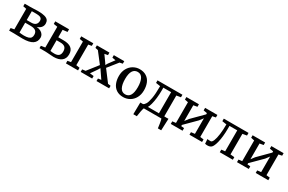

<svg xmlns="http://www.w3.org/2000/svg" viewBox="149 -1907 5144 3428"><g transform="rotate(30 2720.5 -193.0)"><path d="M120.6 -65.9V-488.8L52.2 -502.9V-555.2H163.1Q183.1 -555.2 230 -557.1Q294.4 -560.1 328.1 -560.1Q494.1 -560.1 535.6 -501.5Q554.7 -473.6 554.7 -433.1Q554.7 -386.7 525.9 -353Q497.1 -319.3 444.3 -302.7Q492.2 -298.8 528.1 -280.3Q564 -261.7 582.5 -232.9Q600.6 -204.6 600.6 -172.4Q600.6 -84.5 534.4 -40Q468.3 4.4 327.6 4.4L223.1 2Q170.4 0 152.3 0H50.8V-53.2ZM318.4 -320.3Q381.8 -320.3 411.4 -348.4Q440.9 -376.5 440.9 -427.2Q440.9 -465.8 412.8 -484.4Q384.8 -502.9 317.9 -502.9Q245.1 -502.9 228.5 -502.4V-320.3ZM462.9 -99.1Q478 -120.6 478 -157.2Q478 -212.9 444.3 -239.3Q410.6 -265.6 338.9 -265.6H228.5V-63Q237.8 -60.1 267.8 -57.4Q297.9 -54.7 320.8 -54.7Q378.4 -54.7 413.1 -65.7Q447.8 -76.7 462.9 -99.1Z M761.2 -61.5V-489.3L681.6 -502V-555.2H965.8V-500.5L870.6 -489.3V-335.4H978.5Q1191.9 -335.4 1191.9 -167.5Q1191.9 -80.1 1134.8 -34.7Q1077.6 10.7 970.2 10.7Q950.2 10.7 884.8 5.4Q867.2 3.9 838.6 2Q810.1 0 796.9 0H677.2V-48.8ZM1289.6 -64.9V-488.8L1217.3 -502V-555.2H1465.8V-502L1398.4 -489.7V-64.5L1471.7 -53.2V0H1221.7V-53.2ZM870.6 -54.7Q895.5 -50.8 911.9 -49.1Q928.2 -47.4 955.6 -47.4Q1016.1 -47.4 1045.7 -74.7Q1075.2 -102.1 1075.2 -158.7Q1075.2 -219.2 1043.9 -246.8Q1012.7 -274.4 947.3 -274.4H870.6Z M1592.8 -61 1762.2 -277.3 1597.2 -490.7 1539.6 -503.4V-555.2H1798.3V-503.4L1731 -490.7L1816.9 -370.6L1845.7 -326.7L1870.6 -370.1L1960.4 -490.7L1888.7 -503.4V-555.2H2104V-503.4L2043 -490.7L1882.3 -289.6L2055.2 -60.5L2112.3 -51.8V0H1852.1V-51.8L1916 -61L1797.4 -234.9L1772.5 -191.4L1682.1 -61.5L1762.7 -51.8V0H1525.9V-51.8Z M2642.6 -429.7Q2669.9 -363.3 2669.9 -279.3Q2669.9 -190.9 2633.5 -124.5Q2597.2 -58.1 2534.7 -22.9Q2474.1 11.2 2404.8 11.2Q2321.8 11.2 2264.9 -25.6Q2208 -62.5 2179.7 -129.9Q2152.3 -195.8 2152.3 -279.8Q2152.3 -366.7 2189 -433.3Q2225.6 -500 2288.1 -535.6Q2349.1 -570.3 2417 -570.3Q2500 -570.3 2557.1 -533.4Q2614.3 -496.6 2642.6 -429.7ZM2411.1 -509.8Q2343.8 -509.8 2309.6 -454.3Q2275.4 -398.9 2275.4 -288.6Q2275.4 -175.3 2309.1 -112.3Q2342.8 -49.3 2411.1 -49.3Q2546.4 -49.3 2546.4 -270.5Q2546.4 -384.3 2512.9 -447Q2479.5 -509.8 2411.1 -509.8Z M2776.4 -59.1Q2800.3 -66.9 2823.7 -104.5Q2847.7 -142.6 2864.3 -233.9Q2881.3 -326.7 2881.3 -482.9V-488.8L2789.6 -502.9V-555.2H3303.2V-502.9L3215.3 -488.8V-58.6H3244.1L3245.1 -57.1L3302.2 -58.6L3298.8 16.6Q3297.9 32.7 3296.9 64.5Q3292 169.9 3292 184.1H3223.6Q3222.2 157.7 3210 87.6Q3197.8 17.6 3190.4 0H2827.1Q2817.9 18.6 2805.4 83.3Q2793 147.9 2789.6 184.1H2717.3Q2717.3 153.3 2721.2 -59.1ZM2944.8 -435.5Q2944.8 -354 2935.5 -277.1Q2926.3 -200.2 2910.6 -142.1Q2895.5 -86.4 2877.9 -59.1L3105.5 -58.6V-494.1H2944.8Z M3455.1 -62V-488.8L3384.8 -503.4V-555.2H3643.1V-502.9L3564.9 -489.3V-165L3620.1 -237.8L3845.7 -464.4V-489.3L3771 -502.9V-555.2H4023.9V-502.9L3955.6 -489.3V-61.5L4028.3 -52.7V0H3769V-52.7L3845.7 -62V-383.3L3786.6 -305.7L3564.9 -84V-59.1L3626.5 -53.7L3626 0H3383.3V-53.2Z M4666 -555.2V-501L4579.1 -485.8V-61.5L4662.6 -53.2V0H4393.6V-53.2L4468.8 -62V-493.7H4308.6V-439Q4308.6 -353 4300.3 -277.3Q4292 -201.7 4277.8 -145.5Q4263.7 -89.4 4249 -62Q4237.8 -38.1 4225.3 -24.4Q4212.9 -10.7 4192.9 -2.4Q4171.9 6.3 4138.7 6.3Q4114.7 6.3 4091.3 0L4085 -93.3Q4105 -88.4 4152.8 -88.4Q4180.7 -88.4 4202.1 -140.6Q4223.6 -192.9 4235.6 -284.2Q4247.6 -375.5 4247.6 -488.8L4156.2 -502.9V-555.2Z M4820.3 -62V-488.8L4750 -503.4V-555.2H5008.3V-502.9L4930.2 -489.3V-165L4985.4 -237.8L5210.9 -464.4V-489.3L5136.2 -502.9V-555.2H5389.2V-502.9L5320.8 -489.3V-61.5L5393.6 -52.7V0H5134.3V-52.7L5210.9 -62V-383.3L5151.9 -305.7L4930.2 -84V-59.1L4991.7 -53.7L4991.2 0H4748.5V-53.2Z"/></g></svg>

Font: Merriweather
Style: Regular
Weight: 400
Designer: Eben Sorkin
Foundry: Eben Sorkin
Version: Version 1.584; ttfautohint (v1.8.1)